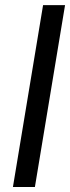

<svg xmlns="http://www.w3.org/2000/svg" viewBox="-20 -748 282 768"><path d="M240.2 -727.5 119.6 0H31.7L152.3 -727.5Z"/></svg>

Font: Adwaita Sans
Style: Italic
Weight: 400
Italic angle: -9.39999°
Designer: Rasmus Andersson
Foundry: rsms
Version: Version 4.001;git-9221beed3